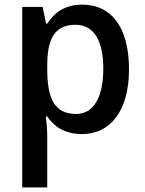

<svg xmlns="http://www.w3.org/2000/svg" viewBox="-20 -569 625 829"><path d="M336 -549C257 -549 213 -512 184 -467H179L164 -539H76V240H184V20C184 -5 181 -42 178 -66H184C212 -25 257 10 334 10C454 10 537 -87 537 -270C537 -455 458 -549 336 -549ZM307 -462C388 -462 426 -389 426 -272C426 -156 388 -77 309 -77C213 -77 184 -146 184 -271V-287C184 -405 218 -462 307 -462Z"/></svg>

Font: Noto Sans Thai Medium
Style: Regular
Weight: 500
Designer: Monotype Design Team
Foundry: Monotype Imaging Inc.
Version: Version 1.901